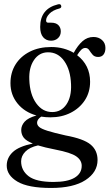

<svg xmlns="http://www.w3.org/2000/svg" viewBox="-20 -671 529 927"><path d="M297 -17Q384 -1 417.5 27Q451 55 451 101.5Q451 160.5 392.8 198.5Q334.5 236.5 226.5 236.5Q115.5 236.5 64 205.8Q12.5 175 12.5 128.5Q12.5 91 41.5 63.5Q70.5 36 138.5 22Q106 9 94.2 -6.8Q82.5 -22.5 82.5 -43.5Q82.5 -64.5 98.5 -83Q114.5 -101.5 156 -113.5Q98.5 -129.5 64.5 -171.5Q30.5 -213.5 30.5 -269.5Q30.5 -320.5 55 -359.8Q79.5 -399 123.8 -421.5Q168 -444 227.5 -444Q259 -444 286.5 -436.5Q314 -429 336 -416Q355.5 -452 378.5 -472.2Q401.5 -492.5 431.5 -492.5Q456 -492.5 472.5 -477.8Q489 -463 489 -439.5Q489 -419.5 480 -407.8Q471 -396 454 -396Q436.5 -396 427.2 -406.8Q418 -417.5 411 -428.5Q404 -439.5 392 -439.5Q381 -439.5 371.8 -430.2Q362.5 -421 352.5 -404.5Q415 -356.5 415 -276.5Q415 -226 389.8 -187.2Q364.5 -148.5 321.2 -126.5Q278 -104.5 223.5 -104.5Q200.5 -104.5 179 -108Q159 -94.5 159 -78.5Q159 -67 169.2 -58Q179.5 -49 209.2 -39.5Q239 -30 297 -17ZM211 -418.5Q169 -418 144 -381Q119 -344 121.5 -286.5Q124 -215 155 -172.2Q186 -129.5 233 -130Q276 -130.5 300.8 -167Q325.5 -203.5 323 -263.5Q320.5 -333.5 290.2 -376.2Q260 -419 211 -418.5ZM82 108Q82 152 118.2 179.8Q154.5 207.5 238 207.5Q306 207.5 340.2 187Q374.5 166.5 374.5 129.5Q374.5 102.5 348.2 84Q322 65.5 246.5 51Q195.5 41 163.5 31Q123 40 102.5 61Q82 82 82 108ZM227 -561.5Q250.5 -561.5 262 -549.5Q273.5 -537.5 273.5 -519.5Q273.5 -499.5 260.2 -487Q247 -474.5 226.5 -474.5Q203 -474.5 188.5 -491.2Q174 -508 174 -541Q174 -629 260 -650Q273 -653.5 275.5 -643Q278 -633.5 267 -630Q235 -622 218.8 -605Q202.5 -588 202.5 -572Q202.5 -561.5 212.5 -561.5Z"/></svg>

Font: Fraunces 144pt Soft
Style: Regular
Weight: 400
Version: Version 1.000;[0bf87f6ff]